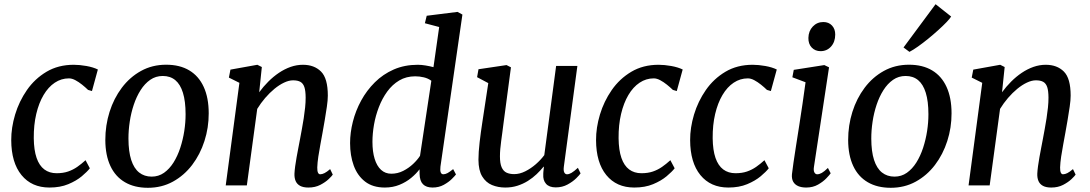

<svg xmlns="http://www.w3.org/2000/svg" viewBox="-20 -873 5134 904"><path d="M212.9 10Q129.1 10 81.2 -48.7Q33.3 -107.4 32.9 -213.1Q32.6 -271.5 51.2 -333.6Q69.8 -395.6 106.7 -448.9Q143.7 -502.2 199 -535.1Q254.3 -568 327.3 -568Q354.8 -568 386.9 -562.3Q418.9 -556.5 440.8 -545.8L413 -444.3L394.6 -449.7Q382.2 -461.8 366.5 -474.4Q350.8 -487 334.8 -495.5Q318.8 -504 304.6 -504Q268.4 -504 237.9 -483.6Q207.4 -463.3 185.2 -425.7Q162.9 -388.1 150.7 -336.4Q138.5 -284.7 139 -222.2Q139.7 -166 152.3 -129.5Q164.9 -93.1 188.8 -75.2Q212.6 -57.4 246.6 -57.4Q277 -57.4 300.4 -65.4Q323.7 -73.4 343.6 -87.2Q363.4 -101 382.8 -118.7L403 -80.6Q390.7 -64.6 365.1 -43.1Q339.5 -21.7 301.4 -5.8Q263.4 10 212.9 10Z M762.2 -568.3Q826.8 -568.3 871.3 -541.5Q915.9 -514.8 939.2 -463.7Q962.6 -412.7 962.7 -339.7Q962.9 -271.9 942.6 -209Q922.4 -146.1 884.7 -96.4Q846.9 -46.8 794.1 -17.8Q741.3 11.2 676.5 11.2Q613.2 11.2 568.3 -15Q523.3 -41.2 499.8 -91.5Q476.2 -141.8 475.9 -213.4Q475.8 -282.4 495.8 -346.1Q515.9 -409.8 553.6 -459.9Q591.2 -509.9 644.1 -539.1Q697.1 -568.3 762.2 -568.3ZM746.4 -515.3Q713.3 -515.3 687.3 -497.2Q661.3 -479.1 642 -448.6Q622.6 -418.1 609.8 -379.7Q597 -341.3 590.9 -300.2Q584.7 -259.1 584.8 -220.4Q585 -159.5 597.8 -119.9Q610.7 -80.2 635.1 -60.8Q659.6 -41.4 694.2 -41.4Q726.5 -41.4 752.2 -59.4Q777.8 -77.4 797 -107.9Q816.1 -138.4 828.7 -176.7Q841.2 -214.9 847.6 -255.9Q853.9 -296.9 853.8 -335.6Q853.7 -396.6 841.3 -436.3Q829 -476 805.4 -495.6Q781.7 -515.3 746.4 -515.3Z M1200.4 -438.6Q1219.7 -465.1 1243.2 -488.6Q1266.6 -512.1 1293.1 -530Q1319.7 -547.9 1348.2 -558Q1376.7 -568 1406.4 -568Q1459.5 -568 1491.5 -536.1Q1523.5 -504.3 1523.5 -422.8Q1523.5 -401.6 1519 -370.6Q1514.6 -339.6 1508.9 -306.8Q1503.3 -274 1498.4 -247Q1494 -222 1488.5 -193Q1483 -164.1 1478.8 -135.8Q1474.6 -107.5 1473.8 -84.8Q1473.5 -67.9 1477.2 -60.1Q1480.9 -52.4 1487.4 -52.4Q1496.9 -52.4 1508 -58Q1519.1 -63.6 1534.4 -76.8L1546.8 -50.9Q1543.2 -44.8 1527.7 -29.9Q1512.2 -15.1 1487.9 -2.5Q1463.7 10 1432.3 10Q1407.9 10 1393.2 2.1Q1378.5 -5.9 1372.1 -20.4Q1365.7 -35 1366.4 -55.3Q1367.1 -70.5 1369.8 -90.5Q1372.4 -110.4 1376.5 -132.7Q1380.6 -155.1 1384.9 -177.7Q1389.3 -200.3 1393.1 -220.6Q1397 -241.7 1401.5 -266Q1406.1 -290.3 1410 -316Q1414 -341.7 1416.6 -366.6Q1419.2 -391.6 1419.1 -413.8Q1418.9 -445.6 1413.1 -463Q1407.2 -480.4 1394.4 -487.6Q1381.5 -494.8 1359.8 -494.8Q1340 -494.8 1317.4 -484Q1294.8 -473.3 1272.1 -454.7Q1249.4 -436 1228.5 -411.7Q1207.6 -387.3 1191.1 -360.3L1142.2 0H1042.8L1107.2 -483L1057.7 -507.7L1065 -545.2L1191.7 -568L1212.8 -557.4Z M2053.7 -88.2Q2051.6 -70.2 2055.1 -61.3Q2058.7 -52.4 2067.2 -52.4Q2076.6 -52.4 2087.4 -58.2Q2098.1 -64.1 2113.6 -76.8L2126.9 -51.6Q2122.3 -45.3 2107.4 -30.4Q2092.6 -15.6 2069.5 -2.8Q2046.4 10 2016.5 10Q1987 10 1971.6 -5.5Q1956.2 -21.1 1955.6 -54.3L1955.3 -75.9Q1940.1 -55.5 1916.2 -35.6Q1892.4 -15.7 1861 -2.9Q1829.7 10 1791.9 10Q1735.3 10 1699 -18Q1662.8 -46 1645.5 -93.4Q1628.3 -140.7 1628.3 -199.2Q1628.3 -248.2 1641.4 -300.1Q1654.5 -351.9 1680.5 -399.6Q1706.5 -447.3 1744.9 -485.4Q1783.3 -523.6 1833.9 -545.8Q1884.6 -568 1947.1 -568Q1964.3 -568 1983.9 -564.7Q2003.6 -561.4 2020.9 -556.8L2047.8 -745.8L1980.5 -763.6L1989.1 -798.8L2134.1 -817L2157.2 -804.4ZM2010.9 -492.7Q1995.5 -504.2 1975.4 -508.9Q1955.3 -513.7 1935.1 -513.7Q1892.7 -513.7 1859.8 -494.2Q1827 -474.7 1803.2 -441.9Q1779.4 -409.1 1763.9 -368.8Q1748.3 -328.4 1740.9 -286Q1733.6 -243.5 1733.6 -205.2Q1733.6 -159.2 1743.9 -125.4Q1754.2 -91.6 1774.1 -73.3Q1794 -55.1 1822.4 -55.1Q1852.2 -55.1 1878.4 -68.4Q1904.6 -81.7 1925.2 -101.2Q1945.8 -120.7 1957.6 -139.4Z M2359.1 10Q2324.8 10 2296.2 -1.9Q2267.6 -13.9 2250.3 -42.4Q2233 -70.8 2232.7 -120.7Q2232.7 -138.2 2234.1 -159Q2235.5 -179.8 2238.2 -202.9Q2240.8 -226 2244 -249.4Q2247.1 -272.9 2250.6 -294.8L2279 -481.7L2226.3 -509.7L2232.9 -547L2364.9 -566.6L2385.7 -556L2350.5 -290.8Q2348 -269.3 2345.1 -248.8Q2342.2 -228.2 2339.7 -208.8Q2337.1 -189.5 2335.5 -171.4Q2333.9 -153.3 2333.9 -136.6Q2333.9 -103.3 2342 -85.2Q2350 -67.1 2365 -60.1Q2380.1 -53.2 2400.9 -53.2Q2426.8 -53.2 2453.2 -66.4Q2479.7 -79.7 2503.1 -100.1Q2526.4 -120.6 2542.7 -142.6L2598.4 -562.6H2698.5L2634.8 -88.6Q2632.3 -69.9 2636.8 -61.1Q2641.3 -52.4 2649.8 -52.4Q2659.4 -52.4 2671.1 -59.3Q2682.8 -66.2 2700.9 -82.9L2713.5 -56.7Q2709.2 -49.7 2693.1 -33.7Q2677.1 -17.8 2652.2 -4.2Q2627.4 9.3 2596.7 9.3Q2565.8 9.3 2550.9 -7.6Q2535.9 -24.4 2537.9 -52.7Q2537.8 -54.6 2538 -58.5Q2538.2 -62.3 2538.7 -67.3Q2539.3 -72.3 2539.8 -77.6Q2540.3 -82.8 2540.8 -87.4L2539.5 -88.4Q2524.8 -70.3 2506.4 -52.8Q2488 -35.3 2465.4 -21.1Q2442.7 -7 2416.3 1.5Q2389.8 10 2359.1 10Z M2966.4 10Q2882.6 10 2834.7 -48.7Q2786.8 -107.4 2786.4 -213.1Q2786.1 -271.5 2804.7 -333.6Q2823.3 -395.6 2860.2 -448.9Q2897.2 -502.2 2952.5 -535.1Q3007.8 -568 3080.8 -568Q3108.3 -568 3140.4 -562.3Q3172.4 -556.5 3194.3 -545.8L3166.5 -444.3L3148.1 -449.7Q3135.7 -461.8 3120 -474.4Q3104.3 -487 3088.3 -495.5Q3072.3 -504 3058.1 -504Q3021.9 -504 2991.4 -483.6Q2960.9 -463.3 2938.7 -425.7Q2916.4 -388.1 2904.2 -336.4Q2892 -284.7 2892.5 -222.2Q2893.2 -166 2905.8 -129.5Q2918.4 -93.1 2942.3 -75.2Q2966.1 -57.4 3000.1 -57.4Q3030.5 -57.4 3053.9 -65.4Q3077.2 -73.4 3097.1 -87.2Q3116.9 -101 3136.3 -118.7L3156.5 -80.6Q3144.2 -64.6 3118.6 -43.1Q3093 -21.7 3054.9 -5.8Q3016.9 10 2966.4 10Z M3409.4 10Q3325.6 10 3277.7 -48.7Q3229.8 -107.4 3229.4 -213.1Q3229.1 -271.5 3247.7 -333.6Q3266.3 -395.6 3303.2 -448.9Q3340.2 -502.2 3395.5 -535.1Q3450.8 -568 3523.8 -568Q3551.3 -568 3583.4 -562.3Q3615.4 -556.5 3637.3 -545.8L3609.5 -444.3L3591.1 -449.7Q3578.7 -461.8 3563 -474.4Q3547.3 -487 3531.3 -495.5Q3515.3 -504 3501.1 -504Q3464.9 -504 3434.4 -483.6Q3403.9 -463.3 3381.7 -425.7Q3359.4 -388.1 3347.2 -336.4Q3335 -284.7 3335.5 -222.2Q3336.2 -166 3348.8 -129.5Q3361.4 -93.1 3385.3 -75.2Q3409.1 -57.4 3443.1 -57.4Q3473.5 -57.4 3496.9 -65.4Q3520.2 -73.4 3540.1 -87.2Q3559.9 -101 3579.3 -118.7L3599.5 -80.6Q3587.2 -64.6 3561.6 -43.1Q3536 -21.7 3497.9 -5.8Q3459.9 10 3409.4 10Z M3775.8 10Q3753.9 10 3738.1 3.2Q3722.3 -3.7 3714.6 -17.6Q3706.9 -31.5 3708.8 -52.9Q3710.8 -73.2 3716.1 -108.2Q3721.4 -143.2 3728.3 -188.3Q3735.3 -233.3 3743.3 -283.9Q3751.2 -334.4 3758.8 -386.2Q3766.4 -437.9 3772.8 -485.7L3710.7 -509.1L3717.3 -544.1L3861.2 -566.6L3883.4 -556L3812.4 -87.9Q3809.5 -69.9 3814.5 -61.1Q3819.4 -52.4 3827.6 -52.4Q3837.9 -52.4 3849.5 -59Q3861.1 -65.6 3878.1 -82.3L3891.1 -57.1Q3886.3 -49.9 3871 -33.8Q3855.8 -17.7 3831.7 -3.9Q3807.5 10 3775.8 10ZM3843.5 -632.1Q3818.3 -632.1 3801.9 -649.1Q3785.6 -666.2 3786.2 -694.6Q3786.9 -727 3806.9 -748.1Q3827 -769.3 3856.5 -769.3Q3881.9 -769.3 3897.3 -752.8Q3912.7 -736.3 3912.5 -710.2Q3912.4 -675.7 3892.9 -653.9Q3873.4 -632.1 3843.5 -632.1Z M4259.7 -568.3Q4324.3 -568.3 4368.8 -541.5Q4413.4 -514.8 4436.7 -463.7Q4460.1 -412.7 4460.2 -339.7Q4460.4 -271.9 4440.1 -209Q4419.9 -146.1 4382.2 -96.4Q4344.4 -46.8 4291.6 -17.8Q4238.8 11.2 4174 11.2Q4110.7 11.2 4065.8 -15Q4020.8 -41.2 3997.3 -91.5Q3973.7 -141.8 3973.4 -213.4Q3973.3 -282.4 3993.3 -346.1Q4013.4 -409.8 4051.1 -459.9Q4088.7 -509.9 4141.6 -539.1Q4194.6 -568.3 4259.7 -568.3ZM4243.9 -515.3Q4210.8 -515.3 4184.8 -497.2Q4158.8 -479.1 4139.5 -448.6Q4120.1 -418.1 4107.3 -379.7Q4094.5 -341.3 4088.4 -300.2Q4082.2 -259.1 4082.3 -220.4Q4082.5 -159.5 4095.3 -119.9Q4108.2 -80.2 4132.6 -60.8Q4157.1 -41.4 4191.7 -41.4Q4224 -41.4 4249.7 -59.4Q4275.3 -77.4 4294.5 -107.9Q4313.6 -138.4 4326.2 -176.7Q4338.7 -214.9 4345.1 -255.9Q4351.4 -296.9 4351.3 -335.6Q4351.2 -396.6 4338.8 -436.3Q4326.5 -476 4302.9 -495.6Q4279.2 -515.3 4243.9 -515.3ZM4234.1 -649.5 4385 -853.2 4458.3 -795.2Q4452.8 -785.6 4436.5 -768.6Q4420.3 -751.7 4397.7 -731.3Q4375.1 -710.8 4350.3 -690.6Q4325.4 -670.4 4302.3 -654Q4279.1 -637.6 4262 -628.8Z M4697.9 -438.6Q4717.2 -465.1 4740.7 -488.6Q4764.1 -512.1 4790.6 -530Q4817.2 -547.9 4845.7 -558Q4874.2 -568 4903.9 -568Q4957 -568 4989 -536.1Q5021 -504.3 5021 -422.8Q5021 -401.6 5016.5 -370.6Q5012.1 -339.6 5006.4 -306.8Q5000.8 -274 4995.9 -247Q4991.5 -222 4986 -193Q4980.5 -164.1 4976.3 -135.8Q4972.1 -107.5 4971.3 -84.8Q4971 -67.9 4974.7 -60.1Q4978.4 -52.4 4984.9 -52.4Q4994.4 -52.4 5005.5 -58Q5016.6 -63.6 5031.9 -76.8L5044.3 -50.9Q5040.7 -44.8 5025.2 -29.9Q5009.7 -15.1 4985.4 -2.5Q4961.2 10 4929.8 10Q4905.4 10 4890.7 2.1Q4876 -5.9 4869.6 -20.4Q4863.2 -35 4863.9 -55.3Q4864.6 -70.5 4867.3 -90.5Q4869.9 -110.4 4874 -132.7Q4878.1 -155.1 4882.4 -177.7Q4886.8 -200.3 4890.6 -220.6Q4894.5 -241.7 4899 -266Q4903.6 -290.3 4907.5 -316Q4911.5 -341.7 4914.1 -366.6Q4916.7 -391.6 4916.6 -413.8Q4916.4 -445.6 4910.6 -463Q4904.7 -480.4 4891.9 -487.6Q4879 -494.8 4857.3 -494.8Q4837.5 -494.8 4814.9 -484Q4792.3 -473.3 4769.6 -454.7Q4746.9 -436 4726 -411.7Q4705.1 -387.3 4688.6 -360.3L4639.7 0H4540.3L4604.7 -483L4555.2 -507.7L4562.5 -545.2L4689.2 -568L4710.3 -557.4Z"/></svg>

Font: Merriweather Light
Style: Italic
Weight: 300
Italic angle: -7.8°
Designer: Eben Sorkin
Foundry: Eben Sorkin
Version: Version 2.101